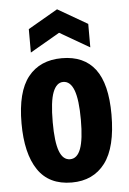

<svg xmlns="http://www.w3.org/2000/svg" viewBox="-55 -801 575 856"><g transform="rotate(-5 233.0 -373.5)"><path d="M232 14Q130 14 80.5 -59.5Q31 -133 31 -268Q31 -409 84 -475.5Q137 -542 235 -542Q334 -542 384 -476Q434 -410 434 -273Q434 -126 381 -56Q328 14 232 14ZM233 -90Q265 -90 280.5 -131.5Q296 -173 296 -261Q296 -351 280 -393.5Q264 -436 232 -436Q202 -436 186 -395Q170 -354 170 -261Q170 -173 185.5 -131.5Q201 -90 233 -90ZM100 -579V-684L233 -761L366 -684V-579L233 -656Z"/></g></svg>

Font: Bricolage Grotesque 12pt Condensed Bricolage Grotesque 10pt Condensed Regular
Style: Bold
Weight: 700
Width: 3
Designer: Mathieu Triay
Foundry: Atelier Triay
Version: Version 1.001; ttfautohint (v1.8.4.7-5d5b);gftools[0.9.33.de